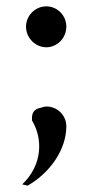

<svg xmlns="http://www.w3.org/2000/svg" viewBox="-20 -469 282 605"><path d="M189 -71C189 -103 165 -129 134 -133C127 -134 119 -133 113 -131L112 -130H111C86 -126 79 -113 81 -89C115 -33 115 50 50 112C55 113 61 115 67 116C139 75 189 1 189 -71ZM62 -385C62 -349 92 -320 126 -320C160 -320 189 -349 189 -385C189 -421 160 -449 126 -449C91 -449 62 -420 62 -385Z"/></svg>

Font: Bluebird
Style: LiNrw
Weight: 300
Designer: Jasper
Foundry: Cannot Into Space Fonts
Version: Version 0.98